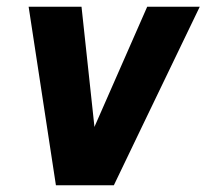

<svg xmlns="http://www.w3.org/2000/svg" viewBox="-20 -550 616 570"><path d="M146 0H318L403 -177L573 -530H417L262 -177Q261 -175 260 -173Q260 -175 260 -177L222 -530H65Z"/></svg>

Font: Iosevka Sparkle Heavy
Style: Italic
Weight: 900
Italic angle: -9°
Designer: Belleve Invis
Foundry: Belleve Invis
Version: Version 4.5.0; ttfautohint (v1.8.3)